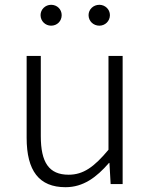

<svg xmlns="http://www.w3.org/2000/svg" viewBox="-20 -767 629 800"><path d="M253 13C327 13 382 -28 434 -88H436L441 0H491V-534H432V-143C372 -71 327 -39 266 -39C184 -39 150 -90 150 -200V-534H91V-193C91 -55 143 13 253 13ZM193 -660C218 -660 237 -679 237 -704C237 -728 218 -747 193 -747C169 -747 149 -728 149 -704C149 -679 169 -660 193 -660ZM394 -660C418 -660 438 -679 438 -704C438 -728 418 -747 394 -747C369 -747 349 -728 349 -704C349 -679 369 -660 394 -660Z"/></svg>

Font: GenYoGothic2 TW L
Style: Regular
Weight: 300
Version: Version 2.100;PS 2.1;hotconv 16.6.51;makeotf.lib2.5.65220 DE